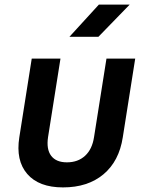

<svg xmlns="http://www.w3.org/2000/svg" viewBox="-20 -805 640 835"><path d="M254 10Q149 10 98.5 -48.5Q48 -107 64 -208L118 -550H243L189 -209Q181 -156 202.5 -127.5Q224 -99 271 -99Q319 -99 350 -127.5Q381 -156 389 -209L443 -550H568L514 -208Q498 -104 430 -47Q362 10 254 10ZM282 -645 410 -785H544L408 -645Z"/></svg>

Font: JetBrains Mono NL
Style: Bold Italic
Weight: 700
Italic angle: -9°
Designer: Philipp Nurullin, Konstantin Bulenkov
Foundry: JetBrains
Version: Version 2.304; ttfautohint (v1.8.4.7-5d5b)